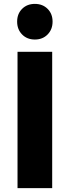

<svg xmlns="http://www.w3.org/2000/svg" viewBox="-20 -966 358 986"><path d="M93.5 -789Q68 -815 68 -855Q68 -895 93.5 -920.5Q119 -946 159 -946Q199 -946 224.5 -920.5Q250 -895 250 -855Q250 -815 224.5 -789Q199 -763 159 -763Q119 -763 93.5 -789ZM70 0V-700H248V0Z"/></svg>

Font: Trueno
Style: Bd
Weight: 700
Designer: Julieta Ulanovsky
Foundry: Julieta Ulanovsky
Version: Version 3.001b